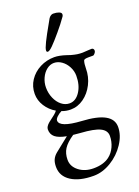

<svg xmlns="http://www.w3.org/2000/svg" viewBox="-173 -722 787 1084"><g transform="rotate(-20 220.5 -179.5)"><path d="M11 0ZM441 -373Q441 -364 431 -354Q426 -349 423 -349H396Q369 -349 366 -341Q360 -323 360 -295Q360 -245 338 -201.5Q316 -158 279.5 -132Q243 -106 201 -106Q172 -106 148 -116Q130 -107 118 -95Q106 -83 106 -74Q106 -32 236 -24Q328 -19 373 6Q418 31 418 77Q418 127 385 177Q352 227 300 258.5Q248 290 195 290Q110 290 60.5 258Q11 226 11 170Q11 144 19 126.5Q27 109 44 95L84 63L128 28Q81 19 60.5 2Q40 -15 40 -44Q40 -62 63 -81Q87 -99 100 -109.5Q113 -120 119 -129Q83 -150 61 -184.5Q39 -219 39 -258Q39 -303 63 -339Q87 -375 127 -395.5Q167 -416 213 -416Q243 -416 285 -402Q292 -399 306 -395Q328 -389 342 -387Q356 -385 373 -385Q384 -385 406 -387L428 -388Q433 -388 437 -384Q441 -380 441 -373ZM295 -275Q295 -303 281.5 -329Q268 -355 246 -370.5Q224 -386 200 -386Q177 -386 156.5 -370Q136 -354 123.5 -327Q111 -300 111 -270Q111 -236 124 -206Q137 -176 159 -158.5Q181 -141 207 -141Q244 -141 269.5 -179.5Q295 -218 295 -275ZM207 37Q178 35 164 33Q121 62 103.5 89.5Q86 117 86 155Q86 195 121.5 222.5Q157 250 209 250Q268 250 304 223Q329 204 343 173.5Q357 143 357 109Q357 76 322 59Q287 42 207 37ZM183 -466Q183 -473 187 -484Q196 -508 221.5 -555Q247 -602 264 -631Q269 -639 276.5 -644Q284 -649 291 -649Q311 -649 325.5 -643.5Q340 -638 340 -628Q340 -621 336 -615Q332 -609 330 -607Q313 -582 278 -540.5Q243 -499 222 -478Q201 -457 191 -457Q183 -457 183 -466Z"/></g></svg>

Font: EB Garamond
Style: Regular
Weight: 400
Designer: Georg Duffner and Octavio Pardo
Foundry: Georg Duffner
Version: Version 1.000; ttfautohint (v1.6)